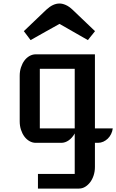

<svg xmlns="http://www.w3.org/2000/svg" viewBox="-20 -825 671 1109"><path d="M93.8 -387.2Q93.8 -413.1 101.1 -435.5Q108.4 -458 120.8 -474.9Q133.3 -491.7 150.4 -501.5Q167.5 -511.2 186.5 -511.2H528.3V-83.5H631.3Q629.4 -66.4 621.8 -51Q614.3 -35.6 602.8 -24.4Q591.3 -13.2 576.7 -6.6Q562 0 545.9 0H528.3V139.2Q528.3 165 521 187.7Q513.7 210.4 501 227.3Q488.3 244.1 471.7 254.2Q455.1 264.2 436 264.2H199.2V179.7H411.6V-54.2Q397.5 -28.8 377 -14.4Q356.4 0 334 0H186.5Q167.5 0 150.4 -9.8Q133.3 -19.5 120.8 -36.4Q108.4 -53.2 101.1 -75.7Q93.8 -98.1 93.8 -124ZM411.6 -83.5V-427.7H210V-83.5ZM323.7 -687Q282.7 -664.6 240.5 -640.6Q198.2 -616.7 156.7 -593.3Q146 -608.4 137 -619.6Q127.9 -630.9 117.7 -645L247.1 -768.6Q267.1 -787.1 285.9 -795.9Q304.7 -804.7 323.7 -804.7Q340.8 -804.7 360.1 -796.1Q379.4 -787.6 399.4 -768.6L528.8 -645Q522.9 -637.2 517.8 -631.1Q512.7 -625 508.1 -619.1Q503.4 -613.3 498.5 -607.2Q493.7 -601.1 487.8 -593.3Z"/></svg>

Font: Atomic Age
Style: Regular
Weight: 400
Designer: James Grieshaber
Foundry: James Grieshaber
Version: Version 1.008; ttfautohint (v1.4.1) -l 6 -r 46 -G 0 -x 0 -H 